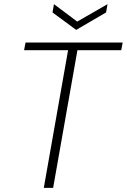

<svg xmlns="http://www.w3.org/2000/svg" viewBox="-20 -905 611 925"><path d="M191 0 308 -663H96L103 -700H571L564 -663H353L236 0ZM498 -885 491 -845 347 -761 233 -845 240 -885 352 -801Z"/></svg>

Font: DM Sans 28pt ExtraLight
Style: Italic
Weight: 250
Italic angle: -10°
Version: Version 4.004;gftools[0.9.30]